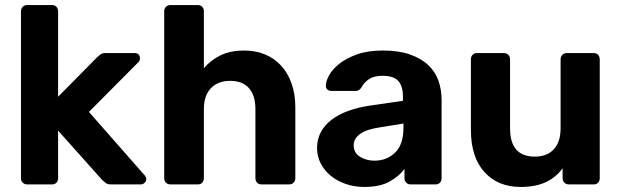

<svg xmlns="http://www.w3.org/2000/svg" viewBox="-20 -730 2457 760"><path d="M88 0Q77 0 70 -7Q63 -14 63 -25V-685Q63 -696 70 -703Q77 -710 88 -710H186Q197 -710 203.5 -703Q210 -696 210 -685V-347L364 -503Q372 -510 378.5 -515Q385 -520 399 -520H512Q534 -520 534 -498Q534 -489 525 -481L332 -287L550 -39Q559 -30 559 -22Q559 -13 552.5 -6.5Q546 0 537 0H421Q406 0 399.5 -5Q393 -10 385 -17L210 -213V-25Q210 -14 203.5 -7Q197 0 186 0Z M655 0Q644 0 637 -7Q630 -14 630 -25V-685Q630 -696 637 -703Q644 -710 655 -710H763Q774 -710 780.5 -703Q787 -696 787 -685V-460Q814 -492 853 -511Q892 -530 947 -530Q991 -530 1028 -515Q1065 -500 1092 -471Q1119 -442 1134 -400Q1149 -358 1149 -305V-25Q1149 -14 1142 -7Q1135 0 1124 0H1015Q1004 0 997.5 -7Q991 -14 991 -25V-298Q991 -352 965.5 -381Q940 -410 891 -410Q843 -410 815 -381Q787 -352 787 -298V-25Q787 -14 780.5 -7Q774 0 763 0Z M1422 10Q1382 10 1348 -2Q1314 -14 1289 -34.5Q1264 -55 1249.5 -83Q1235 -111 1235 -144Q1235 -179 1250 -207Q1265 -235 1292.5 -256Q1320 -277 1358.5 -291Q1397 -305 1444 -312L1575 -331V-349Q1575 -388 1557 -409Q1539 -430 1494 -430Q1461 -430 1441 -417Q1421 -404 1410 -383Q1402 -370 1387 -370H1292Q1281 -370 1275 -376.5Q1269 -383 1270 -392Q1270 -409 1283 -432.5Q1296 -456 1323 -477.5Q1350 -499 1392.5 -514.5Q1435 -530 1495 -530Q1558 -530 1602.5 -514.5Q1647 -499 1675 -472.5Q1703 -446 1715.5 -410.5Q1728 -375 1728 -334V-25Q1728 -14 1721.5 -7Q1715 0 1704 0H1606Q1595 0 1588 -7Q1581 -14 1581 -25V-62Q1561 -33 1522.5 -11.5Q1484 10 1422 10ZM1462 -94Q1511 -94 1544 -126Q1577 -158 1577 -224V-241L1484 -226Q1430 -218 1405 -199.5Q1380 -181 1380 -155Q1380 -125 1405 -109.5Q1430 -94 1462 -94Z M2041 10Q1951 10 1897.5 -49Q1844 -108 1844 -216V-495Q1844 -506 1850.5 -513Q1857 -520 1868 -520H1974Q1985 -520 1992 -513Q1999 -506 1999 -495V-222Q1999 -110 2097 -110Q2145 -110 2172 -139Q2199 -168 2199 -222V-495Q2199 -506 2206 -513Q2213 -520 2224 -520H2330Q2341 -520 2347.5 -513Q2354 -506 2354 -495V-25Q2354 -14 2347.5 -7Q2341 0 2330 0H2232Q2221 0 2214 -7Q2207 -14 2207 -25V-64Q2181 -28 2140.5 -9Q2100 10 2041 10Z"/></svg>

Font: Fz Rubik SemBd
Style: Regular
Weight: 600
Designer: Hubert and Fischer
Foundry: Hubert and Fischer
Version: Vit hóa bi FontZin.com